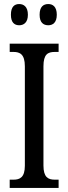

<svg xmlns="http://www.w3.org/2000/svg" viewBox="-20 -930 337 950"><path d="M219 -805C241 -805 261 -818 261 -857C261 -897 241 -910 219 -910C195 -910 176 -897 176 -857C176 -818 195 -805 219 -805ZM75 -805C97 -805 118 -818 118 -857C118 -897 97 -910 75 -910C52 -910 34 -897 34 -857C34 -818 52 -805 75 -805ZM28 0H270V-41H251C218 -41 195 -53 195 -111V-602C195 -662 217 -673 251 -673H270V-714H28V-673H47C78 -673 103 -662 103 -602V-110C103 -52 78 -41 47 -41H28Z"/></svg>

Font: Noto Serif Tamil ExtraCondensed
Style: Italic
Weight: 400
Width: 2
Italic angle: -12°
Designer: Indian Type Foundry, Tom Grace, and the Monotype Design Team
Foundry: Monotype Imaging Inc.
Version: Version 2.003